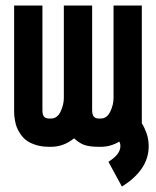

<svg xmlns="http://www.w3.org/2000/svg" viewBox="-20 -520 565 696"><path d="M164.6 -90.3Q187.5 -90.3 199.5 -115.2Q211.4 -140.1 211.4 -164.6V-500H314V-120.6Q314 -105 319.8 -97.7Q325.7 -90.3 338.9 -90.3H344.7Q367.7 -90.3 379.6 -115.2Q391.6 -140.1 391.6 -164.6V-500H494.1V-72.8Q502.4 -61 510.7 -38.6Q519 -16.1 519 10.3Q519 95.7 421.9 156.2L373 66.4Q416.5 39.6 416.5 9.3Q416.5 0.5 412.6 -6.8Q380.9 12.2 345.7 12.2H344.7H338.9Q304.7 12.2 285.6 5.4Q266.6 -1.5 248.5 -18.6Q210.9 12.2 164.6 12.2H158.7Q132.3 12.2 111.6 5.9Q90.8 -0.5 77.6 -9.8Q64.5 -19 54.9 -33Q45.4 -46.9 41 -58.1Q36.6 -69.3 34.2 -84Q31.7 -98.6 31.5 -105.2Q31.2 -111.8 31.2 -120.6V-500H133.8V-120.6Q133.8 -104 139.6 -97.2Q145.5 -90.3 158.7 -90.3Z"/></svg>

Font: Anka/Coder Condensed
Style: Bold
Weight: 700
Width: 4
Monospace: yes
Version: Version 001.100